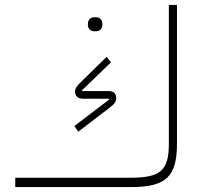

<svg xmlns="http://www.w3.org/2000/svg" viewBox="-20 -760 825 780"><path d="M364 -633H369C385 -633 396 -642 396 -661C396 -681 385 -690 369 -690H364C348 -690 337 -681 337 -661C337 -642 348 -633 364 -633ZM42 0H511C655 0 699 -42 699 -177V-740H666V-177C666 -68 633 -38 511 -38H42ZM298 -225 422 -320C444 -337 452 -345 452 -361C452 -380 442 -390 422 -390H314L313 -393L431 -507L413 -529L314 -432C292 -411 285 -402 285 -388C285 -369 297 -359 318 -359H423L424 -356L282 -248Z"/></svg>

Font: IBM Plex Arabic ExtraLight
Style: Regular
Weight: 200
Designer: Mike Abbink, Paul van der Laan, Pieter van Rosmalen, Wael Morcos, Khajak Apelian
Foundry: Bold Monday
Version: Version 1.0